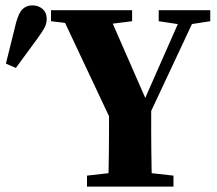

<svg xmlns="http://www.w3.org/2000/svg" viewBox="-20 -695 809 715"><path d="M2 -458 40 -611Q50 -648 64.5 -661.5Q79 -675 101 -675Q123 -675 138.5 -661.5Q154 -648 154 -625Q154 -607 145 -590.5Q136 -574 119 -551L39 -442ZM304 0V-41L436 -56H492L626 -41V0ZM383 0Q384 -36 384.5 -68.5Q385 -101 385.5 -135.5Q386 -170 386 -211Q386 -252 386 -304H543Q543 -252 543 -211.5Q543 -171 543.5 -136.5Q544 -102 544.5 -69Q545 -36 546 0ZM412 -207 200 -657H378L532 -305H509L515 -317L665 -657H719L508 -207ZM170 -616V-657H472V-616L353 -601H295ZM571 -616V-657H763V-616L679 -603H657Z"/></svg>

Font: Source Serif 4 36pt
Style: Bold
Weight: 700
Designer: Frank Grießhammer
Foundry: Adobe Systems Incorporated
Version: Version 4.004;hotconv 1.0.116;makeotfexe 2.5.65601